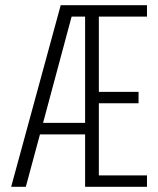

<svg xmlns="http://www.w3.org/2000/svg" viewBox="-20 -720 610 740"><path d="M308 0V-202H134L79.5 0H23L214 -700H546.5V-656H361V-366H514V-322H361V-44H546.5V0ZM146 -246.5H308V-656H256Z"/></svg>

Font: League Mono Narrow UltraLight
Style: Regular
Weight: 200
Width: 3
Designer: Tyler Finck
Foundry: The League of Moveable Type / Tyler Finck
Version: Version 2.210